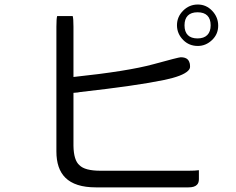

<svg xmlns="http://www.w3.org/2000/svg" viewBox="-20 -807 1040 846"><path d="M908.2 -695.6Q908.2 -667.5 893.3 -652.6Q878.4 -637.7 850.3 -637.7Q822.3 -637.7 807.6 -652.3Q793 -667 793 -695.3Q793 -723.6 807.6 -738.3Q822.3 -752.9 850.6 -752.9Q878.9 -752.9 893.6 -738.3Q908.2 -723.6 908.2 -695.6ZM851.6 -787.1Q814 -787.1 786.9 -760Q759.8 -732.9 759.8 -695.8Q759.8 -658.2 787.6 -630.4Q813.5 -604.5 851.6 -604.5Q886.7 -604.5 914.1 -630.4Q941.4 -656.2 941.4 -693.8Q941.4 -731.4 915 -759.3Q888.7 -787.1 851.6 -787.1ZM231.9 -736.3Q228.5 -725.6 228.5 -689.5V-148.4Q228.5 -144 228.5 -139.6Q228.5 -63.5 267.6 -24.4Q310.5 18.6 402.3 18.6Q403.3 18.6 404.3 18.6H810.5Q836.9 18.6 847.7 7.3Q856.4 -1 856.4 -17.6V-57.1Q840.3 -54.7 810.5 -54.7H422.9Q354 -54.7 330.1 -79.1Q304.7 -100.6 303.7 -165V-397.9L321.3 -399.4L333 -401.4Q584 -429.7 703.1 -454.6Q785.2 -471.7 808.6 -495.1Q817.4 -503.4 817.4 -512.7Q817.4 -522 816.2 -527.1Q814.9 -532.2 813.5 -535.2Q811 -541 807.1 -544.9Q797.4 -554.7 776.4 -554.7Q767.6 -554.7 655.5 -523.9Q543.5 -493.2 303.7 -467.8V-689.5Q303.7 -725.6 300.3 -736.3Z"/></svg>

Font: YuPearl-Light
Style: Light
Weight: 300
Designer: Max Yao
Foundry: Max-Everyday
Version: Version 1.011; ttfautohint (v1.8.3)